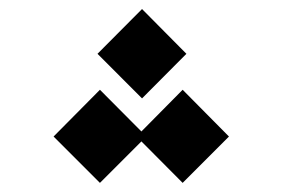

<svg xmlns="http://www.w3.org/2000/svg" viewBox="-20 -854 626 425"><path d="M384.3 -449.2 293 -541 201.2 -449.2 98.6 -551.8 201.2 -655.3 293 -563 384.3 -655.3 486.8 -551.8ZM294.4 -636.2 195.8 -734.9 294.4 -834 392.6 -734.9Z"/></svg>

Font: Cascadia Mono NF SemiLight
Style: Regular
Weight: 350
Monospace: yes
Designer: Aaron Bell
Foundry: Saja Typeworks
Version: Version 2404.023; ttfautohint (v1.8.4)